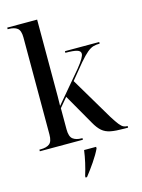

<svg xmlns="http://www.w3.org/2000/svg" viewBox="-142 -840 843 1141"><g transform="rotate(-15 279.5 -269.5)"><path d="M16 0V-10H24Q60 -10 78.5 -24.5Q97 -39 97 -82V-678Q97 -721 78.5 -735.5Q60 -750 24 -750H19V-760H203V-344Q203 -317 203 -287Q203 -257 202 -229L360 -416Q385 -447 396 -466Q407 -485 407 -496Q407 -513 385 -519.5Q363 -526 314 -526V-536H525V-526Q503 -526 485.5 -521Q468 -516 447.5 -499Q427 -482 396 -446L318 -351L473 -90Q496 -53 509.5 -36.5Q523 -20 533.5 -15Q544 -10 555 -10H559V0H534Q484 0 452.5 -6Q421 -12 399.5 -30.5Q378 -49 358 -85L251 -272L203 -215V-85Q203 -40 222.5 -25Q242 -10 276 -10H281V0ZM238 212Q262 135 272 61H346V71Q330 105 302 146Q274 187 247 221H238Z"/></g></svg>

Font: Noto Serif Display SemiCondensed Medium
Style: Regular
Weight: 500
Width: 4
Designer: Monotype Design Team
Foundry: Monotype Imaging Inc.
Version: Version 2.009